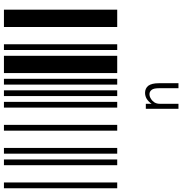

<svg xmlns="http://www.w3.org/2000/svg" viewBox="5 -636 949 1000"><g transform="rotate(-90 480.0 -135.5)"><path d="M0 0V-590H30V0ZM120 0V-590H150V0ZM180 0V-590H210V0ZM300 0V-590H330V0ZM420 0V-590H450V0ZM480 0V-590H510V0ZM540 0V-590H570V0ZM600 0V-590H690V0ZM720 0V-590H750V0ZM840 0V-590H930V0ZM414 149H440V179Q450 164 465 154Q480 145 497 145Q520 145 534 162Q547 180 547 216V319H521V217Q521 191 513 180Q504 168 490 168Q478 168 467 175Q455 182 447 194Q440 206 440 221V319H414Z"/></g></svg>

Font: Libre Barcode 39 Extended Text
Style: Regular
Weight: 400
Version: Version 1.005; ttfautohint (v1.8.3)